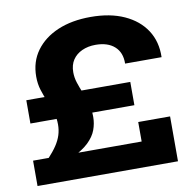

<svg xmlns="http://www.w3.org/2000/svg" viewBox="-82 -820 899 902"><g transform="rotate(-10 368.0 -369.5)"><path d="M97 -118Q123 -146 139 -170Q155 -194 162.5 -218Q170 -242 170 -268Q170 -300 160.5 -328.5Q151 -357 139 -384.5Q127 -412 117.5 -442Q108 -472 108 -507Q108 -578 146 -630Q184 -682 251 -710.5Q318 -739 408 -739Q501 -739 568 -708.5Q635 -678 670.5 -623.5Q706 -569 704 -495H530Q531 -548 498.5 -577Q466 -606 408 -606Q372 -606 343.5 -593Q315 -580 299 -556Q283 -532 283 -497Q283 -471 291.5 -445.5Q300 -420 311 -393.5Q322 -367 330.5 -337.5Q339 -308 339 -274Q339 -243 328 -213Q317 -183 288.5 -155.5Q260 -128 207 -103ZM25 0V-121H543V-214H695V0ZM43 -295V-406H539V-295Z"/></g></svg>

Font: Mona Sans Expanded
Style: Bold
Weight: 700
Width: 7
Designer: Deni Anggara
Foundry: GitHub
Version: Version 2.000